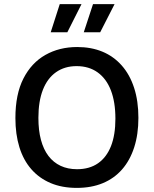

<svg xmlns="http://www.w3.org/2000/svg" viewBox="-20 -902 749 935"><path d="M354 13Q282 13 226.5 -10.5Q171 -34 132.5 -78Q94 -122 74.5 -185Q55 -248 55 -327Q55 -443 94 -519.5Q133 -596 201 -634.5Q269 -673 356 -673Q424 -673 478.5 -650.5Q533 -628 572.5 -583.5Q612 -539 633 -474.5Q654 -410 654 -328Q654 -248 633.5 -184.5Q613 -121 574.5 -77Q536 -33 480.5 -10Q425 13 354 13ZM355 -78Q416 -78 457.5 -107Q499 -136 520.5 -190.5Q542 -245 542 -324Q542 -405 520 -462Q498 -519 455.5 -549.5Q413 -580 353 -580Q295 -580 253 -550.5Q211 -521 189 -465Q167 -409 167 -328Q167 -267 179.5 -220.5Q192 -174 216 -142.5Q240 -111 275 -94.5Q310 -78 355 -78ZM308 -745H227L271 -882H377ZM468 -745H388L433 -882H538Z"/></svg>

Font: Bricolage Grotesque 24pt Medium
Style: Regular
Weight: 500
Designer: Mathieu Triay
Foundry: Atelier Triay
Version: Version 1.001;gftools[0.9.33.dev8+g029e19f]